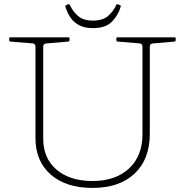

<svg xmlns="http://www.w3.org/2000/svg" viewBox="-20 -916 909 942"><path d="M715 -259Q715 -135 640.5 -64.5Q566 6 434 6Q304 6 229 -59.5Q154 -125 154 -239V-733H192V-236Q192 -140 257 -84Q322 -28 434 -28Q547 -28 613 -89.5Q679 -151 679 -257V-733H715ZM25 -727Q25 -733 31 -733H315Q321 -733 321 -727V-719Q321 -713 315 -712L209 -703Q202 -703 197 -699.5Q192 -696 192 -689V-511H154V-685Q154 -693 151 -697.5Q148 -702 141 -703L31 -712Q25 -713 25 -719ZM551 -727Q551 -733 557 -733H836Q842 -733 842 -727V-719Q842 -713 836 -712L732 -703Q725 -703 720 -699.5Q715 -696 715 -689V-511H679V-685Q679 -693 676 -697.5Q673 -702 666 -703L557 -712Q551 -713 551 -719ZM436 -778Q395 -778 368 -792.5Q341 -807 325 -831Q309 -855 301 -883Q299 -889 305 -891L315 -895Q321 -897 323 -891Q337 -860 363 -837.5Q389 -815 436 -815Q484 -815 510 -837.5Q536 -860 550 -891Q552 -897 558 -895L568 -891Q574 -889 572 -883Q560 -841 529 -809.5Q498 -778 436 -778Z"/></svg>

Font: Hahmlet Thin
Style: Regular
Weight: 250
Version: Version 1.002